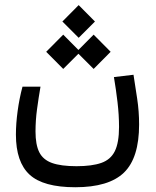

<svg xmlns="http://www.w3.org/2000/svg" viewBox="-20 -581 626 771"><path d="M282.2 170.9Q153.8 170.9 98.9 120.4Q43.9 69.8 43.9 -40.5Q43.9 -84.5 50.8 -135Q57.6 -185.5 70.3 -232.9H142.6Q134.8 -187.5 128.7 -142.6Q122.6 -97.7 122.6 -52.7Q122.6 0 137.7 30.3Q152.8 60.5 189 73.5Q225.1 86.4 287.1 86.4Q349.1 86.4 386.7 73.2Q424.3 60.1 441.2 25.9Q458 -8.3 458 -71.3Q458 -119.1 451.9 -170.7Q445.8 -222.2 437.5 -271.5L516.1 -280.8Q522.9 -236.3 530.8 -185.1Q538.6 -133.8 538.6 -81.1Q538.6 53.2 477.8 112.1Q417 170.9 282.2 170.9ZM356 -304.2 294.9 -365.2 233.9 -304.2 165.5 -373 233.9 -441.9 294.9 -380.4 356 -441.9 424.3 -373ZM295.9 -429.2 230.5 -494.6 295.9 -560.5 361.3 -494.6Z"/></svg>

Font: Cascadia Mono NF SemiLight
Style: Regular
Weight: 350
Monospace: yes
Designer: Aaron Bell
Foundry: Saja Typeworks
Version: Version 2404.023; ttfautohint (v1.8.4)